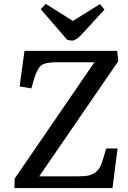

<svg xmlns="http://www.w3.org/2000/svg" viewBox="-20 -960 654 980"><path d="M188 -913.1 213.9 -939.9 352.1 -853 490.2 -939 513.2 -911.1 396 -783.2Q367.2 -752.9 348.1 -752.9Q336.9 -752.9 323.2 -756.8ZM584 -647.9 180.2 -60.1H379.9Q409.7 -60.1 428.2 -63.5Q446.8 -66.9 462.9 -77.1Q479 -87.4 489.5 -106.4Q500 -125.5 508.8 -157.2L522 -202.1H580.1L554.2 0H53.2L55.2 -48.8L461.9 -642.1H265.1Q211.4 -642.1 190.9 -626.5Q170.4 -610.8 153.8 -557.1L140.1 -508.8L80.1 -519L105 -700.2H578.1Z"/></svg>

Font: Literata Book Medium
Style: Italic
Weight: 500
Italic angle: -3°
Designer: Latin by Veronika Burian and Jose Scaglione. Greek by Irene Vlachou. Cyrillic by Vera Evstafieva
Foundry: TypeTogether
Version: Version 1.003;PS 001.003;hotconv 1.0.88;makeotf.lib2.5.64775